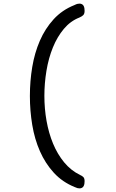

<svg xmlns="http://www.w3.org/2000/svg" viewBox="-20 -880 640 1060"><path d="M447 120Q447 127 446 134Q445 141 442 147Q439 153 433 156.5Q427 160 419 160Q413 160 407.5 158.5Q402 157 393 153Q324 125 277 73.5Q230 22 200.5 -45Q171 -112 158 -190.5Q145 -269 145 -350Q145 -432 158 -510Q171 -588 200 -655Q229 -722 276 -773.5Q323 -825 391 -852Q401 -857 407 -858.5Q413 -860 419 -860Q427 -860 433 -856.5Q439 -853 442 -847Q445 -841 446 -834Q447 -827 447 -820Q447 -805 440.5 -797.5Q434 -790 418 -783Q369 -764 332.5 -720.5Q296 -677 272 -618Q248 -559 236.5 -489.5Q225 -420 225 -351Q225 -280 237 -212.5Q249 -145 273 -87Q297 -29 334 16Q371 61 422 86Q434 91 440.5 98Q447 105 447 120Z"/></svg>

Font: Maple Mono Normal NL Light
Style: Regular
Weight: 300
Monospace: yes
Designer: subframe7536
Version: Version 7.000